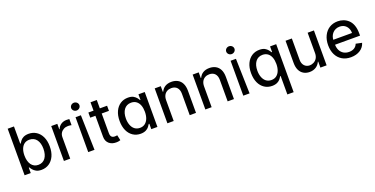

<svg xmlns="http://www.w3.org/2000/svg" viewBox="-25 -1685 5512 2820"><g transform="rotate(-20 2731.0 -275.0)"><path d="M178.6 0V-84.5H187.5C200.3 -62.1 221.9 -28.8 263.8 -6.4C284.8 5 312.1 10.7 345.9 10.7C435 10.7 506.4 -36.6 545.8 -120.7C565.3 -163 575.3 -213.1 575.3 -271.7C575.3 -388.1 533.4 -473.7 463.8 -518.8C429 -541.2 389.2 -552.6 344.8 -552.6C276.3 -552.6 236.9 -525.9 214.1 -496.1C202.8 -481.2 193.9 -468.4 187.5 -457.7H181.1V-727.3H82.7V0ZM179.3 -272.7C179.3 -350.5 202.1 -410.5 245.7 -443.2C267.4 -459.2 294.4 -467.3 326.3 -467.3C422.9 -467.3 475.9 -388.8 475.9 -272.7C475.5 -148.4 420.1 -74.2 326.3 -74.2C232.2 -74.2 179.3 -153.8 179.3 -272.7Z M795.5 0V-337.4C795.5 -385.7 820.3 -424.4 860.4 -446C880.3 -456.7 903.1 -462 928.6 -462C950.3 -462 975.1 -458.1 982.2 -455.6V-551.5C972.3 -552.9 950.6 -553.6 937.5 -553.6C873.2 -553.6 817.8 -517 797.9 -460.2H792.3V-545.5H697.1V0Z M1175.4 0 1160.9 -545.5H1077.1V0ZM1126.8 -632.1C1162.3 -632.1 1191.4 -659.8 1191.4 -692.8C1191.4 -726.6 1162.3 -753.9 1126.8 -753.9C1091.6 -753.9 1062.5 -726.6 1062.5 -692.8C1062.5 -659.8 1091.6 -632.1 1126.8 -632.1Z M1277.7 -545.5V-465.2H1570.3V-545.5ZM1358.7 -136.7C1358 -43.3 1427.2 8.5 1513.5 7.1C1546.5 7.1 1568.5 0.7 1580.3 -3.6L1561.8 -87C1554.7 -85.6 1542.3 -82.7 1524.9 -82.7C1501.1 -82.7 1479.4 -88.4 1466.6 -110.1C1460.2 -121.1 1457 -137.1 1457 -158.7V-676.1H1358.7Z M1895.6 10.7C1963.4 10.7 2003.6 -15.6 2027 -45.5C2038.7 -60.4 2047.6 -73.5 2053.6 -84.5H2062.9V0H2158.7V-545.5H2060.4V-457.7H2053.6C2041.2 -479 2020.6 -512.8 1979.4 -535.5C1958.5 -546.9 1931.1 -552.6 1896.7 -552.6C1807.2 -552.6 1735.4 -506 1696 -422.2C1676.1 -380 1666.2 -329.9 1666.2 -271.7C1666.2 -154.8 1707.7 -68.9 1777 -23.4C1811.4 -0.7 1851.2 10.7 1895.6 10.7ZM1914.8 -74.2C1849.4 -74.2 1805 -111.9 1782.3 -171.9C1771 -202.1 1765.3 -235.4 1765.3 -272.7C1765.3 -388.5 1818.9 -467.3 1914.8 -467.3C1979 -467.3 2022.7 -433.2 2045.5 -375C2056.5 -345.5 2062.1 -311.4 2062.1 -272.7C2062.1 -194.2 2038.7 -132.8 1995 -99.4C1973.4 -82.7 1946.4 -74.2 1914.8 -74.2Z M2413 -325.3C2413 -385.3 2437.1 -427.9 2476.9 -449.9C2496.4 -460.9 2519.2 -466.3 2544.4 -466.3C2618.6 -466.3 2663.4 -418 2663.4 -336.6V0H2761.7V-346.9C2761.7 -437.9 2729.4 -498.6 2674 -529.5C2646 -544.7 2613.6 -552.6 2576.3 -552.6C2494.3 -552.6 2441.8 -514.9 2416.2 -457.7H2409.4V-545.5H2314.6V0H2413Z M3006 -325.3C3006 -385.3 3030.2 -427.9 3070 -449.9C3089.5 -460.9 3112.2 -466.3 3137.4 -466.3C3211.6 -466.3 3256.4 -418 3256.4 -336.6V0H3354.8V-346.9C3354.8 -437.9 3322.4 -498.6 3267 -529.5C3239 -544.7 3206.7 -552.6 3169.4 -552.6C3087.4 -552.6 3034.8 -514.9 3009.2 -457.7H3002.5V-545.5H2907.7V0H3006Z M3599.1 0 3584.5 -545.5H3500.7V0ZM3550.4 -632.1C3585.9 -632.1 3615.1 -659.8 3615.1 -692.8C3615.1 -726.6 3585.9 -753.9 3550.4 -753.9C3515.3 -753.9 3486.2 -726.6 3486.2 -692.8C3486.2 -659.8 3515.3 -632.1 3550.4 -632.1Z M4213.4 204.5V-545.5H4117.5V-457.7H4108.3C4095.9 -479 4075.3 -512.8 4034.1 -535.5C4013.1 -546.9 3985.8 -552.6 3951.3 -552.6C3861.9 -552.6 3790.1 -506 3750.7 -422.2C3730.8 -380 3720.9 -329.9 3720.9 -271.7C3720.9 -154.8 3762.4 -68.9 3831.7 -23.4C3866.1 -0.7 3905.9 10.7 3950.3 10.7C4018.1 10.7 4058.2 -15.6 4081.7 -45.5C4093.4 -60.4 4102.3 -73.5 4108.3 -84.5H4115.1V204.5ZM3969.5 -74.2C3904.1 -74.2 3859.7 -111.9 3837 -171.9C3825.6 -202.1 3820 -235.4 3820 -272.7C3820 -388.5 3873.6 -467.3 3969.5 -467.3C4033.7 -467.3 4077.4 -433.2 4100.1 -375C4111.2 -345.5 4116.8 -311.4 4116.8 -272.7C4116.8 -194.2 4093.4 -132.8 4049.7 -99.4C4028.1 -82.7 4001.1 -74.2 3969.5 -74.2Z M4704.9 -225.1C4704.9 -161.2 4674 -119.7 4633.2 -99.4C4612.9 -89.1 4592.3 -84.2 4572.1 -84.2C4505.3 -84.2 4458.1 -133.2 4458.1 -208.8V-545.5H4359.7V-198.5C4359.7 -107.6 4392 -46.9 4445.7 -16C4472.3 -0.7 4503.2 7.1 4537.6 7.1C4620 7.1 4675.1 -36.6 4700.3 -93.8H4706V0H4803.3V-545.5H4704.9Z M5182.5 11C5297.2 11 5381.7 -45.5 5406.2 -132.8L5312.5 -152.7C5293 -100.1 5246.8 -72.1 5183.2 -72.1C5119.3 -72.1 5070 -100.9 5043 -153.8C5029.5 -180.4 5022.7 -212.7 5022.7 -250.7V-307.9C5023.4 -399.1 5085.2 -469.1 5175.1 -469.1C5232.2 -469.1 5275.6 -441.4 5298.7 -396.3C5310.4 -373.6 5316.1 -348 5316.1 -319.2H4984.7V-242.2H5413.7V-278.8C5413.7 -378.6 5384.9 -447.4 5339.5 -490.4C5293.7 -533.4 5234.7 -552.6 5174.7 -552.6C5074.2 -552.6 4997.5 -502.1 4956 -416.9C4935 -373.9 4924.7 -324.6 4924.7 -268.8C4924.7 -156.2 4968 -70 5045.1 -23.8C5083.5 -0.7 5129.3 11 5182.5 11Z"/></g></svg>

Font: Inter 465
Style: Regular
Weight: 400
Designer: Rasmus Andersson
Foundry: rsms
Version: Version 3.019;Glyphs 3.1.2 (3151)